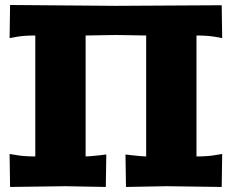

<svg xmlns="http://www.w3.org/2000/svg" viewBox="-20 -741 920 762"><path d="M859.9 -720.2 861.8 -589.8 837.9 -594.2Q806.6 -600.1 759.8 -600.1V-120.1Q806.6 -120.1 837.9 -126L861.8 -129.9L859.9 1L640.1 -2L480 1L478 -127.9L502 -125Q544.9 -120.1 560.1 -120.1V-600.1Q551.8 -600.1 503.4 -601.1Q455.1 -602.1 440.9 -602.1Q426.8 -602.1 377.4 -601.1Q328.1 -600.1 319.8 -600.1V-120.1Q335 -120.1 377.9 -125L401.9 -127.9L399.9 1L240.2 -2L20 1L18.1 -129.9L42 -126Q73.2 -120.1 120.1 -120.1V-600.1Q73.2 -600.1 42 -594.2L18.1 -589.8L20 -721.2L439.9 -717.8Z"/></svg>

Font: Zantroke
Style: Regular
Weight: 500
Foundry: gluk
Version: Version 0.36